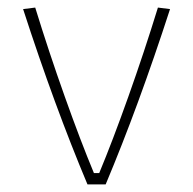

<svg xmlns="http://www.w3.org/2000/svg" viewBox="-20 -487 510 507"><path d="M41 -463 73 -467Q109 -350 151 -232Q193 -114 228 -30H242Q277 -114 319 -232Q361 -350 397 -467L429 -463Q346 -207 259 0H211Q124 -207 41 -463Z"/></svg>

Font: Athiti ExtraLight
Style: Regular
Weight: 275
Designer: CadsonDemak Team
Foundry: CadsonDemak
Version: Version 1.033